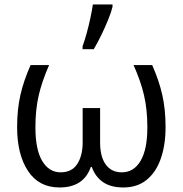

<svg xmlns="http://www.w3.org/2000/svg" viewBox="-20 -825 814 855"><path d="M657.7 -535.2Q688.5 -465.8 702.9 -401.4Q717.3 -336.9 717.3 -258.8Q717.3 -180.2 696.3 -119.4Q675.3 -58.6 633.5 -24.4Q591.8 9.8 529.3 9.8Q473.6 9.8 439.2 -13.7Q404.8 -37.1 388.7 -81.5H384.3Q353 9.8 244.6 9.8Q153.3 9.8 104.7 -63.7Q56.2 -137.2 56.2 -258.8Q56.2 -337.4 70.8 -401.6Q85.4 -465.8 116.2 -535.2H198.7Q167.5 -464.8 152.6 -401.1Q137.7 -337.4 137.7 -257.8Q137.7 -158.7 168 -108.2Q198.2 -57.6 250 -57.6Q300.3 -57.6 324.2 -95Q348.1 -132.3 348.1 -190.4V-343.8H425.8V-190.4Q425.8 -127 450.9 -92.3Q476.1 -57.6 522.5 -57.6Q575.7 -57.6 606 -108.6Q636.2 -159.7 636.2 -257.8Q636.2 -337.4 621.3 -401.1Q606.4 -464.8 574.7 -535.2ZM347.7 -606V-619.1Q356.9 -644 366 -677Q375 -710 382.3 -743.9Q389.6 -777.8 393.6 -805.2H481V-794.4Q475.6 -771.5 461.9 -737.8Q448.2 -704.1 431.2 -668.9Q414.1 -633.8 397.5 -606Z"/></svg>

Font: Open Sans
Style: Regular
Weight: 400
Designer: Monotype Design Team
Foundry: Monotype Imaging Inc.
Version: Version 3.000; ttfautohint (v1.8.4)